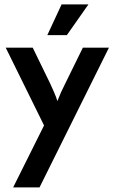

<svg xmlns="http://www.w3.org/2000/svg" viewBox="-20 -630 512 859"><path d="M38.9 208.3 177.1 -68.8 5.6 -416.7H126.4L204.2 -256.9Q213.9 -235.4 222.2 -216.7Q230.6 -197.9 236.8 -177.8Q244.4 -197.9 252.8 -216.7Q261.1 -235.4 272.2 -256.9L350.7 -416.7H467.4L156.9 208.3ZM191.7 -472.9 255.6 -610.4H375.7L279.2 -472.9Z"/></svg>

Font: Afacad Flux SemiBold
Style: Regular
Weight: 600
Designer: Kristian Moeller
Foundry: Dicotype
Version: Version 1.100